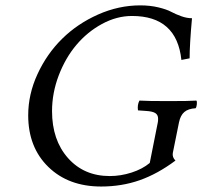

<svg xmlns="http://www.w3.org/2000/svg" viewBox="-20 -678 746 708"><path d="M497.1 -658.2Q533.2 -658.2 563.7 -650.9Q594.2 -643.6 611.1 -634.5Q627.9 -625.5 648.4 -618.2Q668.9 -610.8 688 -610.8Q679.2 -513.7 679.2 -462.9L648.9 -457Q631.8 -619.1 466.8 -619.1Q410.2 -619.1 356 -589.6Q301.8 -560.1 261.5 -512.2Q221.2 -464.4 196.5 -399.7Q171.9 -335 171.9 -268.1Q171.9 -161.6 230.7 -95.2Q289.6 -28.8 384.8 -28.8Q425.3 -28.8 465.3 -41.7Q505.4 -54.7 532.2 -77.1L562 -227.1Q563 -231 563 -240.2Q563 -254.4 552.7 -261Q542.5 -267.6 517.1 -269L488.8 -271Q485.8 -291 494.1 -307.1Q522.9 -305.2 601.1 -305.2Q679.2 -305.2 704.1 -307.1Q707 -304.2 705.8 -293.2Q704.6 -282.2 701.2 -278.8Q674.3 -277.3 659.9 -265.1Q645.5 -252.9 640.1 -227.1L617.2 -113.8Q614.7 -98.1 627 -85.9Q561 -36.6 494.9 -13.4Q428.7 9.8 353 9.8Q232.4 9.8 158.2 -62.5Q84 -134.8 84 -252.9Q84 -330.6 118.4 -405Q152.8 -479.5 209 -534.9Q265.1 -590.3 341.3 -624.3Q417.5 -658.2 497.1 -658.2Z"/></svg>

Font: Common Serif
Style: Italic
Weight: 400
Italic angle: -12°
Designer: Philipp H. Poll, Khaled Hosny
Foundry: Stefan Peev, Context Ltd.
Version: Version 1.026